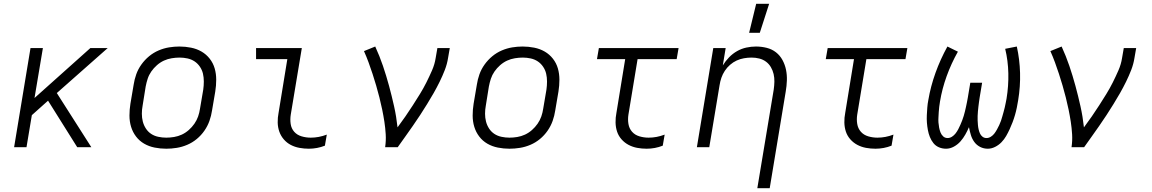

<svg xmlns="http://www.w3.org/2000/svg" viewBox="-20 -772 6040 1007"><path d="M54 0 140 -520H205L161 -258L454 -520H545L278 -284L459 0H385L232 -244L147 -168L119 0Z M852 8Q821 8 791 2Q761 -4 736 -18.5Q711 -33 693.5 -56Q676 -79 667.5 -107Q659 -135 659 -166Q659 -197 664 -228L681 -328Q685 -355 694.5 -382Q704 -409 721.5 -433.5Q739 -458 762 -477Q785 -496 812 -507.5Q839 -519 866.5 -523.5Q894 -528 921 -528Q952 -528 982 -522Q1012 -516 1037 -501.5Q1062 -487 1080 -464Q1098 -441 1106 -413Q1114 -385 1114 -354Q1114 -323 1109 -292L1092 -192Q1088 -165 1078.5 -138Q1069 -111 1052 -86.5Q1035 -62 1012 -43Q989 -24 962 -12.5Q935 -1 907 3.5Q879 8 852 8ZM852 -50Q872 -50 893 -53.5Q914 -57 933.5 -66Q953 -75 970 -90Q987 -105 999.5 -123Q1012 -141 1019 -161Q1026 -181 1029 -202L1046 -302Q1049 -323 1049 -344.5Q1049 -366 1044.5 -385.5Q1040 -405 1028.5 -422Q1017 -439 1000.5 -450Q984 -461 963.5 -465.5Q943 -470 922 -470Q902 -470 880.5 -466.5Q859 -463 839.5 -454Q820 -445 803 -430Q786 -415 773.5 -397Q761 -379 754.5 -359Q748 -339 744 -318L728 -218Q724 -197 724 -175.5Q724 -154 729 -134.5Q734 -115 745 -98Q756 -81 772.5 -70Q789 -59 810 -54.5Q831 -50 852 -50Z M1600 8Q1575 8 1550.5 3.5Q1526 -1 1505 -12Q1484 -23 1468.5 -41Q1453 -59 1445 -81.5Q1437 -104 1436.5 -129.5Q1436 -155 1441 -180L1487 -462H1323V-520H1563L1505 -171Q1501 -146 1504.5 -122Q1508 -98 1523 -81Q1538 -64 1561.5 -57Q1585 -50 1610 -50Q1631 -50 1652 -54Q1673 -58 1694 -66L1684 -8Q1664 0 1642.5 4Q1621 8 1600 8Z M2000 0Q2005 -34 2003 -67.5Q2001 -101 1996 -133.5Q1991 -166 1984.5 -197.5Q1978 -229 1970 -260.5Q1962 -292 1953 -323Q1944 -354 1934 -384.5Q1924 -415 1913 -445Q1902 -475 1889 -504L1948 -528Q1971 -478 1988.5 -426.5Q2006 -375 2020.5 -321.5Q2035 -268 2047 -214Q2059 -160 2065 -104Q2086 -132 2106 -161Q2126 -190 2145 -219.5Q2164 -249 2182.5 -279Q2201 -309 2216.5 -340Q2232 -371 2246 -403Q2260 -435 2265 -468L2274 -520H2339L2330 -468Q2325 -436 2313 -405Q2301 -374 2286 -343.5Q2271 -313 2254.5 -284Q2238 -255 2220 -226Q2202 -197 2183.5 -168.5Q2165 -140 2145 -111.5Q2125 -83 2105.5 -55.5Q2086 -28 2066 0Z M2652 8Q2621 8 2591 2Q2561 -4 2536 -18.5Q2511 -33 2493.5 -56Q2476 -79 2467.5 -107Q2459 -135 2459 -166Q2459 -197 2464 -228L2481 -328Q2485 -355 2494.5 -382Q2504 -409 2521.5 -433.5Q2539 -458 2562 -477Q2585 -496 2612 -507.5Q2639 -519 2666.5 -523.5Q2694 -528 2721 -528Q2752 -528 2782 -522Q2812 -516 2837 -501.5Q2862 -487 2880 -464Q2898 -441 2906 -413Q2914 -385 2914 -354Q2914 -323 2909 -292L2892 -192Q2888 -165 2878.5 -138Q2869 -111 2852 -86.5Q2835 -62 2812 -43Q2789 -24 2762 -12.5Q2735 -1 2707 3.5Q2679 8 2652 8ZM2652 -50Q2672 -50 2693 -53.5Q2714 -57 2733.5 -66Q2753 -75 2770 -90Q2787 -105 2799.5 -123Q2812 -141 2819 -161Q2826 -181 2829 -202L2846 -302Q2849 -323 2849 -344.5Q2849 -366 2844.5 -385.5Q2840 -405 2828.5 -422Q2817 -439 2800.5 -450Q2784 -461 2763.5 -465.5Q2743 -470 2722 -470Q2702 -470 2680.5 -466.5Q2659 -463 2639.5 -454Q2620 -445 2603 -430Q2586 -415 2573.5 -397Q2561 -379 2554.5 -359Q2548 -339 2544 -318L2528 -218Q2524 -197 2524 -175.5Q2524 -154 2529 -134.5Q2534 -115 2545 -98Q2556 -81 2572.5 -70Q2589 -59 2610 -54.5Q2631 -50 2652 -50Z M3372 8Q3346 8 3322 3.5Q3298 -1 3277 -12Q3256 -23 3240 -41Q3224 -59 3216.5 -81.5Q3209 -104 3208.5 -129.5Q3208 -155 3213 -180L3259 -462H3111L3121 -520H3539L3529 -462H3324L3276 -171Q3272 -146 3276 -122Q3280 -98 3295 -81Q3310 -64 3333.5 -57Q3357 -50 3382 -50Q3403 -50 3424 -54Q3445 -58 3466 -66L3456 -8Q3436 0 3414.5 4Q3393 8 3372 8Z M3952 215 4038 -302Q4041 -323 4041.5 -343.5Q4042 -364 4037.5 -383.5Q4033 -403 4023 -420Q4013 -437 3997.5 -448.5Q3982 -460 3962.5 -465Q3943 -470 3922 -470Q3902 -470 3882 -466.5Q3862 -463 3843.5 -454.5Q3825 -446 3809 -432Q3793 -418 3781.5 -400.5Q3770 -383 3763.5 -364Q3757 -345 3754 -325L3700 0H3635L3721 -520H3786L3771 -429Q3785 -452 3804 -471.5Q3823 -491 3846 -504Q3869 -517 3894.5 -522.5Q3920 -528 3945 -528Q3974 -528 4001.5 -521Q4029 -514 4050 -497.5Q4071 -481 4084 -457Q4097 -433 4102.5 -406Q4108 -379 4107 -350Q4106 -321 4101 -292L4017 215ZM3909 -600 3946 -752H4014L3965 -600Z M4572 8Q4546 8 4522 3.5Q4498 -1 4477 -12Q4456 -23 4440 -41Q4424 -59 4416.5 -81.5Q4409 -104 4408.5 -129.5Q4408 -155 4413 -180L4459 -462H4311L4321 -520H4739L4729 -462H4524L4476 -171Q4472 -146 4476 -122Q4480 -98 4495 -81Q4510 -64 4533.5 -57Q4557 -50 4582 -50Q4603 -50 4624 -54Q4645 -58 4666 -66L4656 -8Q4636 0 4614.5 4Q4593 8 4572 8Z M4942 8Q4922 8 4904.5 0.5Q4887 -7 4875.5 -21.5Q4864 -36 4857 -53.5Q4850 -71 4846.5 -90Q4843 -109 4841.5 -128.5Q4840 -148 4841 -168Q4842 -188 4843.5 -208Q4845 -228 4849 -248Q4861 -319 4886.5 -390Q4912 -461 4949 -528L5004 -501Q4969 -439 4945 -372.5Q4921 -306 4910 -239Q4908 -225 4906 -211.5Q4904 -198 4903.5 -184Q4903 -170 4902 -156.5Q4901 -143 4902 -129.5Q4903 -116 4905.5 -103Q4908 -90 4912.5 -78Q4917 -66 4926.5 -57Q4936 -48 4950 -48Q4962 -48 4973 -55Q4984 -62 4992 -72.5Q5000 -83 5006 -94.5Q5012 -106 5017 -117.5Q5022 -129 5026.5 -140.5Q5031 -152 5034.5 -164Q5038 -176 5041 -188Q5044 -200 5046.5 -212Q5049 -224 5051.5 -236Q5054 -248 5056 -260L5069 -338H5131L5118 -260Q5116 -248 5114.5 -236Q5113 -224 5111.5 -212Q5110 -200 5109 -188Q5108 -176 5107.5 -164Q5107 -152 5107.5 -140.5Q5108 -129 5109 -117Q5110 -105 5112.5 -94Q5115 -83 5119.5 -72.5Q5124 -62 5133 -55Q5142 -48 5154 -48Q5166 -48 5177 -55Q5188 -62 5195.5 -72Q5203 -82 5209 -93Q5215 -104 5220.5 -115.5Q5226 -127 5230 -138.5Q5234 -150 5237 -161.5Q5240 -173 5243.5 -184.5Q5247 -196 5249.5 -207.5Q5252 -219 5254.5 -231Q5257 -243 5259 -254Q5270 -321 5268.5 -387.5Q5267 -454 5252 -516L5313 -528Q5328 -461 5330 -389.5Q5332 -318 5320 -246Q5317 -227 5313 -207.5Q5309 -188 5303.5 -169Q5298 -150 5291 -131.5Q5284 -113 5275.5 -94.5Q5267 -76 5257 -58.5Q5247 -41 5232.5 -26Q5218 -11 5199 -1.5Q5180 8 5161 8Q5139 8 5120.5 -1.5Q5102 -11 5090 -27.5Q5078 -44 5072 -64Q5066 -84 5062 -105Q5054 -86 5043 -66.5Q5032 -47 5017.5 -30.5Q5003 -14 4983 -3Q4963 8 4942 8Z M5600 0Q5605 -34 5603 -67.5Q5601 -101 5596 -133.5Q5591 -166 5584.5 -197.5Q5578 -229 5570 -260.5Q5562 -292 5553 -323Q5544 -354 5534 -384.5Q5524 -415 5513 -445Q5502 -475 5489 -504L5548 -528Q5571 -478 5588.5 -426.5Q5606 -375 5620.5 -321.5Q5635 -268 5647 -214Q5659 -160 5665 -104Q5686 -132 5706 -161Q5726 -190 5745 -219.5Q5764 -249 5782.5 -279Q5801 -309 5816.5 -340Q5832 -371 5846 -403Q5860 -435 5865 -468L5874 -520H5939L5930 -468Q5925 -436 5913 -405Q5901 -374 5886 -343.5Q5871 -313 5854.5 -284Q5838 -255 5820 -226Q5802 -197 5783.5 -168.5Q5765 -140 5745 -111.5Q5725 -83 5705.5 -55.5Q5686 -28 5666 0Z"/></svg>

Font: Iosevka Light Extended Oblique
Style: Regular
Weight: 300
Width: 7
Italic angle: -9°
Monospace: yes
Designer: Belleve Invis
Foundry: Belleve Invis
Version: Version 32.5.0; ttfautohint (v1.8.4)